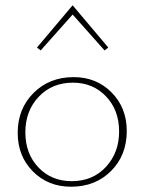

<svg xmlns="http://www.w3.org/2000/svg" viewBox="-20 -704 547 727"><path d="M134 -513 120 -524 255 -684 390 -524 376 -513 255 -649ZM249 3Q162 3 104.5 -55Q47 -113 47 -201Q47 -292 107 -352Q167 -412 259 -412Q345 -412 402.5 -354Q460 -296 460 -208Q460 -116 400.5 -56.5Q341 3 249 3ZM252 -18Q331 -18 381 -72Q431 -126 431 -206Q431 -287 381.5 -339Q332 -391 256 -391Q177 -391 126.5 -337.5Q76 -284 76 -203Q76 -122 125.5 -70Q175 -18 252 -18Z"/></svg>

Font: EauTestInfant Extralight
Style: Regular
Weight: 250
Designer: Christian Thalmann (Catharsis Fonts)
Version: Version 0.001;PS 000.001;hotconv 1.0.88;makeotf.lib2.5.64775